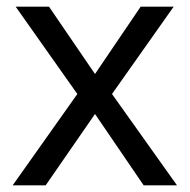

<svg xmlns="http://www.w3.org/2000/svg" viewBox="-20 -556 569 576"><path d="M212 -274 27 -536H127L265 -334L402 -536H501L316 -274L511 0H411L265 -214L117 0H18Z"/></svg>

Font: lmalayalam15
Style: Book
Weight: 400
Designer: Jelle Bosma - Monotype Design Team
Foundry: Monotype Imaging Inc.
Version: Version 2.003